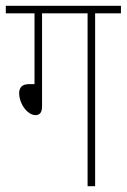

<svg xmlns="http://www.w3.org/2000/svg" viewBox="-20 -642 437 662"><path d="M125 -596V-276Q125 -259 119 -252Q113 -245 103 -245Q89 -245 75.5 -256.5Q62 -268 54 -286Q46 -304 46 -321Q46 -335 54 -343.5Q62 -352 81 -352H99V-596H0V-622H397V-596H308V0H282V-596Z"/></svg>

Font: Noto Sans ExtraCondensed Thin
Style: Regular
Weight: 100
Width: 2
Designer: Monotype Design Team
Foundry: Monotype Imaging Inc.
Version: Version 2.013; ttfautohint (v1.8.4.7-5d5b)